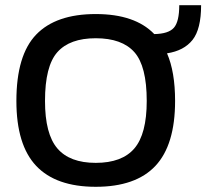

<svg xmlns="http://www.w3.org/2000/svg" viewBox="-20 -708 810 738"><path d="M348 10Q195 10 119 -70.5Q43 -151 43 -320Q43 -496 119 -575Q195 -654 348 -654Q499 -654 573 -577Q628 -578 648.5 -601.5Q669 -625 669 -688H753Q753 -596 720 -554.5Q687 -513 622 -503Q653 -432 653 -320Q653 -151 577.5 -70.5Q502 10 348 10ZM348 -82Q449 -82 496.5 -137.5Q544 -193 544 -320Q544 -454 496.5 -507.5Q449 -561 348 -561Q248 -561 200.5 -507.5Q153 -454 153 -320Q153 -193 200.5 -137.5Q248 -82 348 -82Z"/></svg>

Font: Kanit
Style: Regular
Weight: 400
Designer: Katatrad Team
Foundry: CadsonDemak
Version: Version 2.000; ttfautohint (v1.8.3)